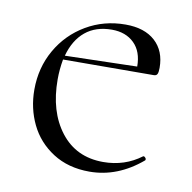

<svg xmlns="http://www.w3.org/2000/svg" viewBox="-55 -450 516 517"><g transform="rotate(10 202.5 -191.5)"><path d="M358 -54Q361 -54 363.5 -50.5Q366 -47 364 -44Q298 12 221 12Q163 12 121 -15Q79 -42 58 -85.5Q37 -129 37 -180Q37 -240 65 -289Q93 -338 141.5 -366.5Q190 -395 249 -395Q301 -395 330 -368.5Q359 -342 359 -296Q359 -284 356.5 -279Q354 -274 347 -274L99 -273Q94 -245 94 -218Q94 -130 136.5 -75Q179 -20 253 -20Q312 -20 357 -54ZM102 -284 299 -289Q299 -330 276 -352.5Q253 -375 215 -375Q171 -375 142.5 -351.5Q114 -328 102 -284Z"/></g></svg>

Font: Cormorant Infant Light
Style: Regular
Weight: 300
Designer: Christian Thalmann (Catharsis Fonts)
Version: Version 3.000